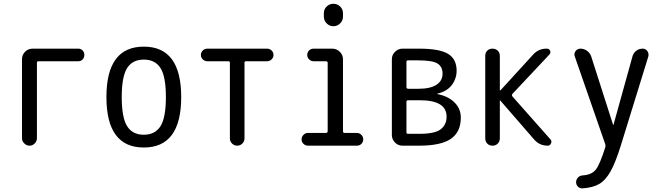

<svg xmlns="http://www.w3.org/2000/svg" viewBox="-20 -780 3540 1028"><path d="M97.7 -40V-462.9Q97.7 -486.3 114.3 -502.9Q130.9 -519.5 154.3 -519.5H399.4Q413.1 -519.5 422.4 -509.8Q431.6 -500 431.6 -485.8Q431.6 -471.7 422.4 -461.9Q413.1 -452.1 399.4 -452.1H186.5Q177.7 -452.1 177.7 -444.3V-40Q177.7 -24.4 166 -12.2Q154.3 0 138.2 0Q122.1 0 109.9 -12.2Q97.7 -24.4 97.7 -40Z M839.4 -415.5Q810.5 -460.9 750 -460.9Q689.5 -460.9 660.6 -415.5Q631.8 -370.1 631.8 -260.3Q631.8 -150.4 660.6 -104.5Q689.5 -58.6 750 -58.6Q810.5 -58.6 839.4 -104.5Q868.2 -150.4 868.2 -260.3Q868.2 -370.1 839.4 -415.5ZM950.2 -260.3Q950.2 9.8 750 9.8Q549.8 9.8 549.8 -260.3Q549.8 -530.3 750 -530.3Q950.2 -530.3 950.2 -260.3Z M1089.8 -452.1Q1076.2 -452.1 1065.9 -461.9Q1055.7 -471.7 1055.7 -485.8Q1055.7 -500 1065.9 -509.8Q1076.2 -519.5 1089.8 -519.5H1410.2Q1423.8 -519.5 1434.1 -509.8Q1444.3 -500 1444.3 -485.8Q1444.3 -471.7 1434.1 -461.9Q1423.8 -452.1 1410.2 -452.1H1296.9Q1289.1 -452.1 1289.1 -444.3V-39.1Q1289.1 -22.5 1277.3 -11.2Q1265.6 0 1250 0Q1234.4 0 1222.7 -11.2Q1210.9 -22.5 1210.9 -39.1V-444.3Q1210.9 -452.1 1203.1 -452.1Z M1713.9 -709Q1713.9 -730.5 1729 -745.1Q1744.1 -759.8 1765.1 -759.8Q1786.1 -759.8 1801.3 -745.1Q1816.4 -730.5 1816.4 -709V-691.4Q1816.4 -669.9 1801.3 -654.8Q1786.1 -639.6 1765.1 -639.6Q1744.1 -639.6 1729 -654.8Q1713.9 -669.9 1713.9 -691.4ZM1628.9 0Q1615.2 0 1605 -9.8Q1594.7 -19.5 1594.7 -33.7Q1594.7 -47.9 1605 -58.1Q1615.2 -68.4 1628.9 -68.4H1724.6Q1733.4 -68.4 1734.4 -76.2V-443.4Q1734.4 -452.1 1724.6 -452.1H1659.2Q1645.5 -452.1 1635.3 -461.9Q1625 -471.7 1625 -485.8Q1625 -500 1634.8 -509.8Q1644.5 -519.5 1659.2 -519.5H1758.8Q1782.2 -519.5 1799.3 -502.9Q1816.4 -486.3 1816.4 -462.9V-76.2Q1816.4 -68.4 1825.2 -68.4H1890.6Q1904.3 -68.4 1914.6 -58.1Q1924.8 -47.9 1924.8 -33.7Q1924.8 -19.5 1915 -9.8Q1905.3 0 1890.6 0Z M2156.2 -234.4V-71.3Q2156.2 -63.5 2165 -63.5H2225.6Q2308.6 -63.5 2339.8 -87.9Q2371.1 -112.3 2371.1 -155.3Q2371.1 -243.2 2228.5 -243.2H2165Q2156.2 -243.2 2156.2 -234.4ZM2156.2 -449.2V-313.5Q2156.2 -305.7 2165 -304.7H2220.7Q2284.2 -304.7 2316.9 -326.2Q2349.6 -347.7 2349.6 -385.7Q2349.6 -421.9 2323.2 -439.5Q2296.9 -457 2213.9 -457H2165Q2156.2 -457 2156.2 -449.2ZM2134.8 0Q2111.3 0 2094.7 -17.1Q2078.1 -34.2 2078.1 -56.6V-462.9Q2078.1 -486.3 2095.2 -502.9Q2112.3 -519.5 2134.8 -519.5H2223.6Q2333 -519.5 2378.9 -491.7Q2424.8 -463.9 2424.8 -401.4Q2424.8 -359.4 2399.4 -325.2Q2374 -291 2321.3 -278.3L2320.3 -277.3L2321.3 -276.4Q2378.9 -265.6 2413.1 -231.9Q2447.3 -198.2 2447.3 -150.4Q2447.3 -73.2 2394 -36.6Q2340.8 0 2223.6 0H2156.2Z M2578.1 -39.1V-481.4Q2578.1 -498 2588.9 -508.8Q2599.6 -519.5 2616.7 -519.5Q2633.8 -519.5 2645 -508.8Q2656.2 -498 2656.2 -481.4V-295.9H2657.2H2659.2L2835 -488.3Q2864.3 -520.5 2908.2 -519.5Q2920.9 -519.5 2925.3 -508.3Q2929.7 -497.1 2921.9 -488.3L2723.6 -277.3Q2718.8 -270.5 2723.6 -263.7L2927.7 -33.2Q2935.5 -24.4 2930.2 -12.2Q2924.8 0 2913.1 0Q2868.2 0 2839.8 -33.2L2659.2 -241.2Q2658.2 -242.2 2657.2 -242.2Q2656.2 -242.2 2656.2 -241.2V-39.1Q2656.2 -22.5 2645 -11.2Q2633.8 0 2616.7 0Q2599.6 0 2588.9 -11.2Q2578.1 -22.5 2578.1 -39.1Z M3220.7 -7.8 3057.6 -477.5Q3051.8 -492.2 3061.5 -505.9Q3071.3 -519.5 3087.9 -519.5Q3106.4 -519.5 3122.6 -508.3Q3138.7 -497.1 3145.5 -477.5L3262.7 -111.3Q3262.7 -110.4 3263.7 -110.4Q3264.6 -110.4 3264.6 -111.3L3366.2 -477.5Q3371.1 -496.1 3386.2 -507.8Q3401.4 -519.5 3420.9 -519.5Q3436.5 -519.5 3445.8 -506.8Q3455.1 -494.1 3451.2 -477.5L3303.7 0Q3275.4 90.8 3249 137.7Q3222.7 184.6 3189 204.6Q3155.3 224.6 3099.6 228.5Q3085 229.5 3074.7 219.7Q3064.5 210 3064.5 195.3Q3064.5 181.6 3074.2 170.9Q3084 160.2 3098.6 159.2Q3147.5 156.2 3169.4 128.9Q3191.4 101.6 3220.7 8.8Q3223.6 0 3220.7 -7.8Z"/></svg>

Font: Rounded Mgen+ 2m regular
Style: Regular
Weight: 400
Designer: [Source Han Sans]
Ryoko NISHIZUKA  (kana & ideographs); Paul D. Hunt (Latin, Greek & Cyrillic); Wenlong ZHANG  (bopomofo
Version: Version 1.059.20150602